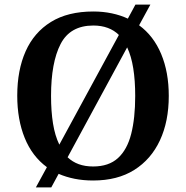

<svg xmlns="http://www.w3.org/2000/svg" viewBox="-20 -775 810 835"><path d="M184 -48Q120 -95 87.5 -175Q55 -255 55 -359Q55 -470 91.5 -552Q128 -634 201.5 -679.5Q275 -725 386 -725Q428 -725 466 -717Q504 -709 536 -694L569 -755H634L585 -665Q648 -619 681 -540Q714 -461 714 -358Q714 -247 675.5 -164.5Q637 -82 564 -36Q491 10 385 10Q342 10 304.5 2.5Q267 -5 235 -19L203 40H136ZM385 -51Q453 -51 493 -87.5Q533 -124 550.5 -192.5Q568 -261 568 -358Q568 -425 559.5 -478Q551 -531 533 -569L274 -91Q295 -71 322.5 -61Q350 -51 385 -51ZM497 -623Q477 -643 449 -653.5Q421 -664 386 -664Q285 -664 243.5 -583.5Q202 -503 202 -358Q202 -291 210.5 -238Q219 -185 238 -146Z"/></svg>

Font: Noto Serif Armenian SemiBold
Style: Regular
Weight: 600
Version: Version 2.007